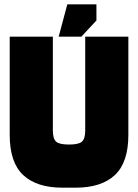

<svg xmlns="http://www.w3.org/2000/svg" viewBox="-20 -870 640 890"><path d="M270 0H300V-200Q255 -200 240 -213.5Q225 -227 225 -265V-700H25V-245Q25 -117 87.5 -58.5Q150 0 270 0ZM330 0Q450 0 512.5 -58.5Q575 -117 575 -245V-700H375V-265Q375 -227 360 -213.5Q345 -200 300 -200V0ZM252 -700H357L427 -775V-850H292Z"/></svg>

Font: Millimetre
Style: Extrablack
Weight: 900
Designer: Jérémy Landes
Version: Version 1.0